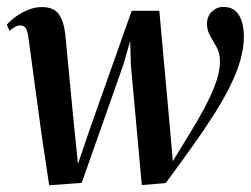

<svg xmlns="http://www.w3.org/2000/svg" viewBox="-24 -540 744 570"><path d="M122 10 99 -143.5 60.5 -427.5Q58 -448.5 52.5 -456.5Q47 -464.5 37 -464.5Q28.5 -464.5 20.8 -460.2Q13 -456 4.5 -448.5L-4 -466.5Q7 -479 23.5 -491Q40 -503 60 -511Q80 -519 100.5 -519Q136 -519 151 -497.2Q166 -475.5 170 -436L195.5 -170L207.5 -53.5L244.5 -162L367 -508H449L480 -165.5L489 -61.5L535.5 -137.5Q564.5 -184.5 582.8 -219Q601 -253.5 611 -278.8Q621 -304 625 -323Q629 -342 629 -357.5Q629 -382.5 619.2 -399.8Q609.5 -417 600 -433.2Q590.5 -449.5 590.5 -469.5Q590.5 -491.5 605 -505.5Q619.5 -519.5 639 -519.5Q662 -519.5 675.2 -507.2Q688.5 -495 694.2 -475.2Q700 -455.5 700 -432Q700 -398 689.5 -361.2Q679 -324.5 659.2 -284.5Q639.5 -244.5 611 -199.8Q582.5 -155 546.5 -104.5Q510.5 -54 468 3.5L397 9.5L364.5 -347.5L362.5 -418.5L342 -347L218.5 3Z"/></svg>

Font: Merriweather 144pt Medium
Style: Italic
Weight: 500
Italic angle: -7.8°
Version: Version 2.101